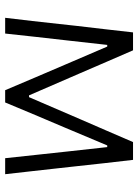

<svg xmlns="http://www.w3.org/2000/svg" viewBox="84 -620 536 744"><g transform="rotate(90 352.0 -248.0)"><path d="M49 0Q55.5 -54.5 61.5 -106.5Q67 -158.5 73 -210L80.5 -278.5Q87 -332.5 93.2 -387Q99.5 -441.5 105.5 -495.5H175Q197 -444.5 219.5 -393Q242 -341.5 263.5 -291L349.5 -92.5H356.5L442 -291Q464.5 -342.5 486.5 -393.5Q508.5 -444.5 530.5 -495.5H599.5Q605.5 -442.5 612 -387Q618 -331 624 -277.5L631.5 -209.5Q637 -159 643 -106.5Q649 -53.5 655 0H593Q586.5 -59.5 580 -121Q573 -182 567 -241.5L550 -395.5H543.5L474.5 -231.5Q450 -173.5 425.5 -116Q401 -58 377 0H329.5Q305 -58 280.5 -115.5Q255.5 -173 231.5 -230L160.5 -395.5H154L137 -243Q130 -182 123.2 -121.2Q116.5 -60.5 110 0Z"/></g></svg>

Font: Heraclito Light
Style: Regular
Weight: 300
Designer: Kostas Bartsokas (font) & Cristiano Sobral (main changes)
Foundry: Kostas Bartsokas (font) & Cristiano Sobral (main changes)
Version: Version 1.00;July 8, 2020;FontCreator 13.0.0.2655 64-bit